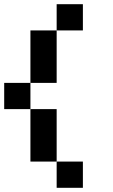

<svg xmlns="http://www.w3.org/2000/svg" viewBox="-20 -895 540 915"><path d="M0 -375V-500H125V-375ZM125 -125V-375H250V-125ZM125 -500V-750H250V-500ZM250 -125H375V0H250ZM250 -750V-875H375V-750Z"/></svg>

Font: Galmuri7 Regular
Style: Regular
Weight: 400
Designer: Lee Minseo (quiple)
Version: Version 2.399;hotconv 1.1.1;makeotfexe 2.6.0 DEVELOPMENT